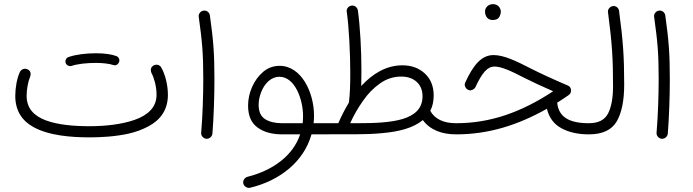

<svg xmlns="http://www.w3.org/2000/svg" viewBox="-20 -648 3366 933"><path d="M54.2 -182.1C54.2 -109.4 87.9 -61.5 139.6 -32.2C216.3 11.7 328.6 19.5 415.5 19.5C468.8 19.5 539.1 16.1 606.9 1C640.6 -6.8 671.9 -18.6 700.7 -33.7C757.8 -64 795.9 -112.3 795.9 -187C795.9 -235.4 782.7 -286.6 763.7 -319.8C756.3 -333 745.1 -333.5 739.7 -333.5C735.4 -333.5 731 -332.5 726.6 -330.1C717.3 -324.7 712.9 -317.4 712.9 -308.1C712.9 -303.2 713.9 -297.9 716.3 -292.5C722.7 -281.7 728 -266.1 733.4 -246.1C738.3 -226.1 740.7 -206.1 740.7 -187C740.7 -126.5 698.2 -87.9 633.8 -65.4C569.3 -43 489.7 -34.7 415.5 -34.7C336.9 -34.7 261.2 -41.5 203.1 -63C145 -84.5 109.4 -121.6 109.4 -182.1C109.4 -197.3 110.8 -214.4 114.3 -232.4C117.7 -250.5 121.6 -264.2 126 -273.9C127.9 -279.3 128.9 -284.2 128.9 -288.6C128.9 -298.8 124 -306.2 113.8 -311C109.9 -313 106 -314 102.1 -314C95.7 -314 84 -312 76.7 -298.3C62.5 -268.6 54.2 -221.2 54.2 -182.1ZM298.8 -342.8C302.2 -331.5 313 -326.7 320.8 -326.7C323.2 -326.7 325.2 -327.1 327.6 -327.6C355.5 -337.4 401.4 -342.3 446.3 -342.3C479 -342.3 512.2 -338.4 530.3 -332C532.7 -331.1 535.6 -330.6 538.1 -330.6C545.4 -330.6 551.3 -334.5 556.6 -342.3C559.1 -346.2 560.1 -350.1 560.1 -354C560.1 -358.4 559.1 -368.7 546.9 -375C522.5 -384.3 488.8 -389.2 446.3 -389.2C399.9 -389.2 348.6 -383.3 314 -371.1C301.8 -367.7 297.9 -356.4 297.9 -349.1C297.9 -347.2 298.3 -345.2 298.8 -342.8Z M945.8 -565.9C962.9 -443.4 967.8 -385.7 967.8 -263.7C967.8 -182.1 964.4 -81.5 957.5 -2.4V0C957.5 12.2 968.3 24.9 982.4 26.4H984.9C998 26.4 1010.7 15.6 1012.2 1.5C1018.6 -77.6 1022 -179.2 1022 -261.7C1022 -387.7 1017.1 -450.2 1000 -572.8C998 -587.9 984.9 -596.7 973.1 -596.7C971.7 -596.7 970.7 -596.7 969.2 -596.2C955.1 -594.7 945.3 -581.5 945.3 -569.8C945.3 -568.4 945.3 -567.4 945.8 -565.9Z M1438.5 4.9C1421.4 55.7 1390.1 98.6 1345.7 133.8C1301.3 168.9 1247.1 194.8 1183.6 210.9C1169.4 214.8 1161.6 227.1 1161.6 237.3C1161.6 239.3 1161.6 241.2 1162.1 243.2C1165.5 257.3 1178.7 265.1 1189 265.1C1190.9 265.1 1192.9 265.1 1194.3 264.6C1338.4 230.5 1456.5 138.2 1493.7 4.9H1577.1C1592.3 4.9 1604 -6.8 1604 -22C1604 -37.1 1592.3 -49.3 1577.1 -49.3H1503.9C1505.4 -61.5 1505.9 -74.2 1505.9 -86.9C1505.9 -199.2 1444.3 -328.1 1338.9 -328.1C1308.6 -328.1 1282.2 -318.4 1259.3 -299.3C1236.3 -279.8 1218.3 -255.4 1205.1 -225.6C1191.9 -195.8 1185.5 -165.5 1185.5 -134.8C1185.5 -86.4 1200.7 -50.8 1231 -28.8C1261.2 -6.3 1301.3 4.9 1351.1 4.9ZM1350.6 -49.3C1316.9 -49.3 1289.6 -55.7 1268.6 -68.8C1247.6 -82 1236.8 -105 1236.8 -138.7C1236.8 -159.2 1241.2 -180.2 1249.5 -201.2C1266.1 -243.2 1297.4 -274.9 1337.9 -274.9C1413.6 -274.9 1452.6 -164.1 1452.6 -85C1452.6 -72.8 1452.1 -61 1450.7 -49.3Z M1550.3 -22C1550.3 -7.8 1562 4.4 1577.1 4.4H1712.9C1754.4 4.4 1795.9 2.9 1836.4 -1C1917.5 -7.8 1988.3 -25.9 2034.7 -64.5C2070.3 -16.1 2127.9 4.9 2196.3 4.9H2196.8C2211.9 4.9 2223.6 -6.8 2223.6 -22C2223.6 -37.1 2211.9 -49.3 2196.8 -49.3H2196.3C2135.3 -49.3 2093.3 -69.3 2070.8 -109.4C2082 -130.9 2087.4 -155.8 2087.4 -184.1C2087.4 -228.5 2073.2 -264.2 2044.4 -291C2015.6 -317.4 1979.5 -330.6 1935.1 -330.6C1856.4 -330.6 1789.6 -289.1 1735.4 -230C1735.8 -252.9 1736.3 -278.8 1736.3 -307.6C1736.3 -401.4 1730 -518.6 1719.2 -596.7C1716.8 -611.8 1704.6 -621.1 1692.4 -621.1C1690.9 -621.1 1689 -621.1 1687.5 -620.6C1675.3 -619.1 1664.6 -607.4 1664.6 -595.7C1664.6 -594.2 1664.6 -592.8 1665 -591.3C1675.8 -514.2 1682.1 -391.1 1682.1 -291C1682.1 -234.4 1680.2 -186.5 1675.8 -152.8C1675.8 -151.9 1675.8 -150.9 1675.3 -149.4C1655.8 -116.7 1638.2 -83 1624 -49.3H1577.1C1562 -49.3 1550.3 -37.1 1550.3 -22ZM1929.7 -275.9C1960.4 -275.9 1985.4 -267.6 2004.4 -250.5C2023.4 -233.4 2033.2 -210 2033.2 -180.2C2033.2 -60.1 1880.4 -49.3 1715.8 -49.3H1681.6C1698.7 -86.9 1719.2 -123 1743.7 -157.7C1767.6 -192.4 1795.4 -220.7 1826.7 -242.7C1857.4 -264.6 1892.1 -275.9 1929.7 -275.9Z M2378.4 -380.4C2319.3 -380.4 2279.8 -331.5 2241.2 -248C2239.3 -244.6 2238.3 -240.7 2238.3 -236.8C2238.3 -231 2241.2 -219.7 2251.5 -213.4C2255.9 -210.4 2260.7 -209 2265.1 -209C2271.5 -209 2285.2 -213.4 2290.5 -225.1C2323.2 -295.4 2349.1 -324.7 2382.8 -324.7C2415.5 -324.7 2460.4 -304.7 2527.3 -270C2566.9 -250 2612.8 -228.5 2668 -204.6C2511.2 -101.1 2360.8 -49.3 2196.8 -49.3C2181.6 -49.3 2169.4 -37.1 2169.4 -22C2169.4 -7.8 2181.6 4.9 2196.8 4.9C2353 4.9 2495.1 -39.1 2637.7 -119.6C2647.9 -76.2 2671.4 -44.9 2708 -24.9C2744.6 -4.9 2789.1 4.9 2841.3 4.9H2841.8C2856.9 4.9 2868.7 -6.8 2868.7 -22C2868.7 -37.1 2856.9 -49.3 2841.8 -49.3H2841.3C2746.1 -49.3 2694.8 -79.1 2687.5 -148.9C2705.6 -160.2 2723.6 -172.4 2742.2 -185.1C2750.5 -190.4 2754.9 -197.8 2754.9 -208C2754.9 -220.2 2749.5 -228.5 2738.3 -232.9C2666 -263.7 2607.9 -290.5 2560.5 -314.5C2485.8 -353 2427.7 -380.4 2378.4 -380.4ZM2336.9 -592.3C2336.9 -585.9 2337.9 -580.1 2339.8 -574.7C2343.8 -562.5 2354.5 -550.8 2374.5 -550.8C2389.6 -550.8 2400.4 -555.7 2405.8 -564.9C2411.1 -574.2 2413.6 -583 2413.6 -591.3C2413.6 -598.6 2411.6 -605 2407.7 -611.3C2400.4 -622.6 2389.6 -627.9 2375.5 -627.9C2351.6 -627.9 2336.9 -609.9 2336.9 -592.3Z M2814.9 -22C2814.9 -6.8 2826.7 4.9 2841.8 4.9C2907.2 4.9 2952.1 -16.1 2976.6 -57.6C3001 -99.1 3013.2 -159.2 3013.2 -237.3C3013.2 -375 3007.3 -452.6 2988.3 -594.7C2986.8 -609.9 2973.6 -618.7 2961.9 -618.7C2960.4 -618.7 2959.5 -618.7 2958 -618.2C2943.8 -616.7 2934.1 -603.5 2934.1 -591.8C2934.1 -590.3 2934.1 -589.4 2934.6 -587.9C2954.6 -435.1 2959 -361.3 2959 -230C2959 -172.9 2951.2 -128.9 2935.1 -97.2C2918.9 -65.4 2888.2 -49.3 2841.8 -49.3C2826.7 -49.3 2814.9 -37.1 2814.9 -22Z M3158.7 -565.9C3175.8 -443.4 3180.7 -385.7 3180.7 -263.7C3180.7 -182.1 3177.2 -81.5 3170.4 -2.4V0C3170.4 12.2 3181.2 24.9 3195.3 26.4H3197.8C3210.9 26.4 3223.6 15.6 3225.1 1.5C3231.4 -77.6 3234.9 -179.2 3234.9 -261.7C3234.9 -387.7 3230 -450.2 3212.9 -572.8C3210.9 -587.9 3197.8 -596.7 3186 -596.7C3184.6 -596.7 3183.6 -596.7 3182.1 -596.2C3168 -594.7 3158.2 -581.5 3158.2 -569.8C3158.2 -568.4 3158.2 -567.4 3158.7 -565.9Z"/></svg>

Font: Mikhak Light
Style: Regular
Weight: 300
Designer: Amin Abedi
Version: Version 3.2